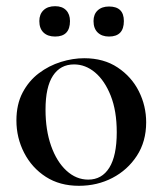

<svg xmlns="http://www.w3.org/2000/svg" viewBox="-20 -587 526 620"><path d="M235 13Q173 13 128 -16Q83 -45 58 -93.5Q33 -142 33 -198Q33 -250 53 -288Q73 -326 105.5 -350.5Q138 -375 176.5 -387Q215 -399 252 -399Q315 -399 360 -369Q405 -339 428.5 -292Q452 -245 452 -192Q452 -130 422 -84Q392 -38 343 -12.5Q294 13 235 13ZM265 -7Q309 -7 333 -45.5Q357 -84 357 -160Q357 -229 337.5 -278Q318 -327 287 -353Q256 -379 219 -379Q175 -379 151 -342.5Q127 -306 127 -233Q127 -167 145 -116Q163 -65 194.5 -36Q226 -7 265 -7ZM158 -469Q134 -469 120.5 -482Q107 -495 107 -519Q107 -541 120.5 -554Q134 -567 158 -567Q181 -567 193.5 -554Q206 -541 206 -519Q206 -469 158 -469ZM332 -469Q309 -469 295.5 -482Q282 -495 282 -519Q282 -541 295.5 -553.5Q309 -566 332 -566Q380 -566 380 -519Q380 -469 332 -469Z"/></svg>

Font: Cormorant SemiBold
Style: Regular
Weight: 600
Designer: Christian Thalmann (Catharsis Fonts)
Foundry: Catharsis Fonts
Version: Version 4.000